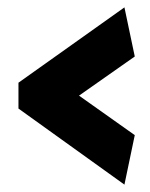

<svg xmlns="http://www.w3.org/2000/svg" viewBox="-20 -508 405 520"><path d="M345 -142 194 -249 345 -355 317 -488 30 -284V-214L317 -8Z"/></svg>

Font: Catamaran Thin ExtraBold
Style: Regular
Weight: 800
Version: Version 2.000